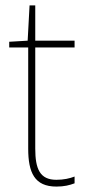

<svg xmlns="http://www.w3.org/2000/svg" viewBox="-20 -678 319 708"><path d="M188 -15C127 -15 110 -55 110 -130V-503H255V-528H110V-658H89L82 -528L14 -524V-503H84V-130C84 -42 107 10 188 10C217 10 236 5 255 -2V-27C237 -20 215 -15 188 -15Z"/></svg>

Font: Noto Sans Gurmukhi SemiCondensed Thin
Style: Regular
Weight: 100
Width: 4
Designer: Jelle Bosma - Monotype Design Team
Foundry: Monotype Imaging Inc.
Version: Version 2.004